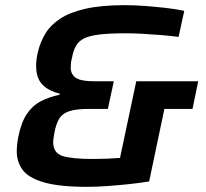

<svg xmlns="http://www.w3.org/2000/svg" viewBox="-20 -716 797 744"><path d="M318 8Q209 8 149.5 -9.5Q90 -27 67.5 -58Q45 -89 45 -129Q45 -142 46.5 -156.5Q48 -171 51 -186Q62 -241 83.5 -273.5Q105 -306 137 -323Q169 -340 211 -349L212 -353Q167 -364 143.5 -389Q120 -414 120 -461Q120 -488 128 -519Q137 -555 156.5 -587Q176 -619 213 -643.5Q250 -668 311 -682Q372 -696 464 -696Q499 -696 540 -693Q581 -690 621 -685.5Q661 -681 694 -674L672 -573Q642 -577 605.5 -580Q569 -583 533.5 -585Q498 -587 469 -587Q406 -587 367 -582.5Q328 -578 306.5 -567.5Q285 -557 274.5 -538.5Q264 -520 259 -492Q256 -482 255 -472.5Q254 -463 254 -454Q254 -429 273 -415Q292 -401 348 -401H421L398 -294H326Q275 -294 248 -285Q221 -276 208.5 -254.5Q196 -233 190 -197Q186 -173 186 -166Q186 -123 222.5 -111.5Q259 -100 340 -100Q367 -100 393 -101Q419 -102 445 -104L508 -401H748L726 -294H617L558 -13Q523 -7 480 -2.5Q437 2 395 5Q353 8 318 8Z"/></svg>

Font: Saira SemiBold
Style: Italic
Weight: 600
Italic angle: -12°
Designer: Hector Gatti with collaboration of the Omnibus-Type team
Foundry: Omnibus-Type
Version: Version 1.100; ttfautohint (v1.8.3)